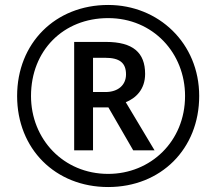

<svg xmlns="http://www.w3.org/2000/svg" viewBox="-20 -744 872 774"><path d="M416 10C629 10 783 -144 783 -357C783 -570 619 -724 416 -724C203 -724 49 -570 49 -357C49 -144 203 10 416 10ZM416 -43C235 -43 105 -184 105 -357C105 -540 235 -671 416 -671C597 -671 726 -530 726 -357C726 -174 587 -43 416 -43ZM279 -138H355V-311H417L517 -138H603L487 -332C527 -348 565 -383 565 -446C565 -532 516 -575 407 -575H279ZM405 -373H355V-511H404C462 -511 488 -491 488 -444C488 -402 457 -373 405 -373Z"/></svg>

Font: Noto Sans Bengali
Style: Regular
Weight: 400
Designer: Jelle Bosma - Monotype Design Team
Foundry: Monotype Imaging Inc.
Version: Version 2.003